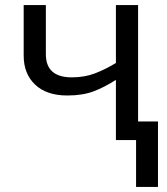

<svg xmlns="http://www.w3.org/2000/svg" viewBox="-20 -556 661 762"><path d="M528 -536V-74H607V186H520V0H440V-239Q395 -210 351.5 -193.5Q308 -177 247 -177Q165 -177 119.5 -220Q74 -263 74 -335V-536H162V-341Q162 -249 265 -249Q315 -249 356 -264.5Q397 -280 440 -306V-536Z"/></svg>

Font: Noto IKEA Simplified Chinese
Style: Regular
Weight: 400
Designer: Monotype Design Team
Foundry: Monotype Imaging Inc.
Version: Version 1.100